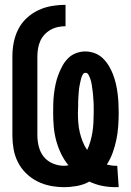

<svg xmlns="http://www.w3.org/2000/svg" viewBox="-20 -763 540 791"><path d="M455 8Q427 8 400 2.5Q373 -3 348 -15Q325 -2 298 3Q271 8 244 8Q216 8 187.5 2.5Q159 -3 133.5 -16Q108 -29 87.5 -49Q67 -69 54 -94.5Q41 -120 36 -148.5Q31 -177 31 -205V-530Q31 -559 36.5 -587.5Q42 -616 55 -642Q68 -668 89.5 -688Q111 -708 137 -720.5Q163 -733 192 -738Q221 -743 250 -743V-655Q234 -655 218 -651.5Q202 -648 188 -640Q174 -632 163 -620Q152 -608 145.5 -593Q139 -578 136.5 -562Q134 -546 134 -530V-205Q134 -182 140 -158.5Q146 -135 160.5 -117Q175 -99 197.5 -89.5Q220 -80 244 -80Q248 -80 252.5 -80.5Q257 -81 262 -82Q244 -104 231.5 -130Q219 -156 211.5 -184Q204 -212 201.5 -240.5Q199 -269 199 -298Q199 -318 199.5 -337.5Q200 -357 202.5 -377Q205 -397 209 -416Q213 -435 220 -454Q227 -473 236.5 -490.5Q246 -508 259.5 -522Q273 -536 292 -543.5Q311 -551 331 -551Q351 -551 370 -544Q389 -537 403.5 -523Q418 -509 428.5 -491.5Q439 -474 446 -455.5Q453 -437 457.5 -417.5Q462 -398 464.5 -378Q467 -358 468 -338Q469 -318 469 -298Q469 -270 467 -242.5Q465 -215 459.5 -188Q454 -161 444.5 -134.5Q435 -108 420 -85Q429 -83 438 -81.5Q447 -80 456 -80H463L469 8ZM339 -145Q347 -162 352.5 -181Q358 -200 361 -219.5Q364 -239 365 -258.5Q366 -278 366 -298Q366 -305 366 -312.5Q366 -320 366 -327Q366 -334 365.5 -341.5Q365 -349 364.5 -356Q364 -363 363.5 -370.5Q363 -378 362 -385Q361 -392 360 -399.5Q359 -407 358 -414Q357 -421 355 -428.5Q353 -436 350.5 -442.5Q348 -449 344 -456Q340 -463 332 -463Q325 -463 321 -456Q317 -449 315 -442Q313 -435 311.5 -428Q310 -421 308.5 -414Q307 -407 306 -399.5Q305 -392 304.5 -385Q304 -378 303.5 -370.5Q303 -363 302.5 -356Q302 -349 302 -341.5Q302 -334 302 -327Q302 -320 301.5 -312.5Q301 -305 301 -298Q301 -278 302.5 -258Q304 -238 308.5 -218.5Q313 -199 320.5 -180Q328 -161 339 -145Z"/></svg>

Font: Iosevka Curly
Style: Bold
Weight: 700
Monospace: yes
Designer: Belleve Invis
Foundry: Belleve Invis
Version: Version 22.1.2; ttfautohint (v1.8.4)